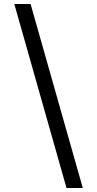

<svg xmlns="http://www.w3.org/2000/svg" viewBox="-20 -812 489 967"><path d="M52 -792H134L397 135H315Z"/></svg>

Font: ukannada25
Style: Book
Weight: 400
Designer: Jelle Bosma - Monotype Design Team
Foundry: Monotype Imaging Inc.
Version: Version 2.003